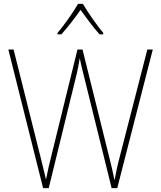

<svg xmlns="http://www.w3.org/2000/svg" viewBox="-20 -969 828 989"><path d="M407 -949H382C358 -907 308 -836 276 -799V-792H296C329 -828 368 -880 395 -918C423 -879 460 -828 493 -792H512V-799C484 -832 432 -906 407 -949ZM767 -714H739L597 -162C584 -114 578 -82 570 -40C561 -84 555 -111 542 -162L405 -714H379L244 -164C234 -126 225 -85 217 -44C210 -75 201 -109 188 -163L50 -714H23L202 0H231L375 -588C381 -616 385 -632 391 -670C398 -631 404 -612 413 -574L555 0H584Z"/></svg>

Font: Noto Sans Armenian SemiCondensed Thin
Style: Regular
Weight: 100
Width: 4
Designer: Monotype Design Team
Foundry: Monotype Imaging Inc.
Version: Version 2.008